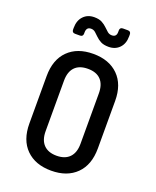

<svg xmlns="http://www.w3.org/2000/svg" viewBox="-172 -1049 943 1159"><g transform="rotate(20 300.0 -470.0)"><path d="M300 10Q198 10 139 -48.5Q80 -107 80 -213V-517Q80 -623 139 -681.5Q198 -740 300 -740Q402 -740 461 -681.5Q520 -623 520 -518V-213Q520 -107 461 -48.5Q402 10 300 10ZM300 -86Q354 -86 383 -116Q412 -146 412 -203V-527Q412 -584 383.5 -614Q355 -644 300 -644Q245 -644 216.5 -614Q188 -584 188 -527V-203Q188 -146 217 -116Q246 -86 300 -86ZM370 -811Q339 -811 320 -821Q301 -831 288 -844Q275 -857 263 -867.5Q251 -878 235 -878Q205 -878 205 -843V-836Q205 -816 185 -816H154Q134 -816 134 -836V-847Q134 -894 160.5 -922Q187 -950 230 -950Q261 -950 280 -939.5Q299 -929 312 -916Q325 -903 337 -893Q349 -883 365 -883Q395 -883 395 -915V-925Q395 -945 415 -945H446Q466 -945 466 -925V-913Q466 -866 439.5 -838.5Q413 -811 370 -811Z"/></g></svg>

Font: Pitagon Sans Mono SemiBold
Style: Regular
Weight: 600
Monospace: yes
Designer: Travis Tran
Foundry: Pitagon
Version: Version 1.001; ttfautohint (v1.8.4.7-5d5b);gftools[0.9.26]